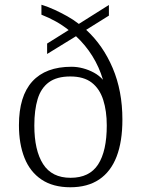

<svg xmlns="http://www.w3.org/2000/svg" viewBox="-20 -781 596 811"><path d="M277 10Q204 10 155.5 -22.5Q107 -55 83.5 -114Q60 -173 60 -252Q60 -375 116.5 -437Q173 -499 282 -499Q306 -499 330.5 -492.5Q355 -486 377 -474Q399 -462 415 -444Q399 -498 370 -544.5Q341 -591 301 -628L179 -553V-597L270 -654Q245 -674 216.5 -690Q188 -706 155 -719V-761Q184 -752 211 -739.5Q238 -727 264 -712.5Q290 -698 313 -680L440 -760V-715L344 -655Q415 -590 456 -493.5Q497 -397 497 -276Q497 -183 472.5 -119.5Q448 -56 399 -23Q350 10 277 10ZM278 -30Q358 -30 394.5 -86.5Q431 -143 431 -251Q431 -312 416 -359Q401 -406 367.5 -432Q334 -458 277 -458Q220 -458 186.5 -433.5Q153 -409 139 -362.5Q125 -316 125 -251Q125 -146 162 -88Q199 -30 278 -30Z"/></svg>

Font: Noto Serif Thai Light
Style: Regular
Weight: 300
Version: Version 2.001